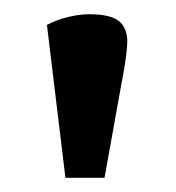

<svg xmlns="http://www.w3.org/2000/svg" viewBox="-20 -741 247 270"><path d="M72 -491 46 -706Q59 -713 75.5 -717Q92 -721 105 -721Q135 -721 147 -711.5Q159 -702 159 -682Q159 -677 157.5 -664Q156 -651 153.5 -638Q151 -625 150 -619L127 -491Z"/></svg>

Font: Faustina
Style: Bold
Weight: 700
Designer: Alfonso Garcia
Foundry: http://www.omnibus-type.com
Version: Version 1.200